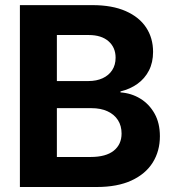

<svg xmlns="http://www.w3.org/2000/svg" viewBox="-20 -748 692 768"><path d="M59.6 0V-727.5H349.6Q428.7 -727.5 482.9 -703.6Q537.1 -679.7 564.7 -637.7Q592.3 -595.7 592.3 -540.5Q592.3 -498 575.7 -465.8Q559.1 -433.6 529.8 -412.6Q500.5 -391.6 461.9 -382.3V-378.4Q504.9 -375.5 540.8 -353.8Q576.7 -332 598.1 -293.9Q619.6 -255.9 619.6 -203.1Q619.6 -144 591.1 -98.1Q562.5 -52.2 506.1 -26.1Q449.7 0 367.2 0ZM207.5 -120.1H342.3Q403.8 -120.1 435.1 -145.3Q466.3 -170.4 466.3 -213.9Q466.3 -244.6 451.9 -267.3Q437.5 -290 410.4 -302.7Q383.3 -315.4 345.2 -315.4H207.5ZM207.5 -423.8H333.5Q366.2 -423.8 390.6 -435.1Q415 -446.3 428.7 -467.3Q442.4 -488.3 442.4 -517.1Q442.4 -558.1 414.1 -583Q385.7 -607.9 335 -607.9H207.5Z"/></svg>

Font: Inter 24pt
Style: Bold
Weight: 700
Designer: Rasmus Andersson
Foundry: rsms
Version: Version 4.001;git-66647c0bb